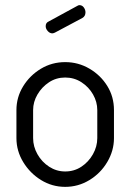

<svg xmlns="http://www.w3.org/2000/svg" viewBox="-20 -721 509 748"><path d="M234 7Q183 7 140 -19.5Q97 -46 70.5 -89.5Q44 -133 44 -183V-292Q44 -342 70 -384.5Q96 -427 139 -453Q182 -479 234 -479Q285 -479 328.5 -453.5Q372 -428 398 -386Q424 -344 424 -292V-183Q424 -134 398 -90Q372 -46 328.5 -19.5Q285 7 234 7ZM234 -53Q269 -53 297 -71.5Q325 -90 342 -120Q359 -150 359 -183V-292Q359 -324 342.5 -353Q326 -382 297.5 -400.5Q269 -419 234 -419Q199 -419 171 -400.5Q143 -382 126 -353Q109 -324 109 -292V-183Q109 -150 126 -120Q143 -90 171.5 -71.5Q200 -53 234 -53ZM184 -591Q174 -591 166 -600Q158 -609 158 -619Q158 -632 169 -637L281 -698Q286 -701 289 -701Q300 -701 306.5 -692Q313 -683 313 -673Q313 -658 301 -651L194 -594Q192 -593 189 -592Q186 -591 184 -591Z"/></svg>

Font: Dosis ExtraLight
Style: Regular
Weight: 400
Version: Version 3.001; ttfautohint (v1.8.2)